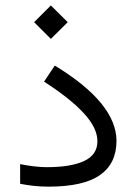

<svg xmlns="http://www.w3.org/2000/svg" viewBox="-20 -698 510 717"><path d="M107.4 -615.2 169.9 -677.7 232.9 -615.2 169.9 -552.7ZM55.2 -85Q113.3 -73.7 154.8 -73.7Q245.1 -73.7 294.4 -96.9Q343.8 -120.1 343.8 -170.4Q343.8 -220.2 292.5 -275.6Q241.2 -331.1 144.5 -393.1L184.6 -453.1Q300.8 -382.3 357.9 -312Q415 -241.7 415 -171.9Q415 -87.4 353.3 -44.2Q291.5 -1 161.1 -1Q132.8 -1 106 -3.9Q79.1 -6.8 55.2 -11.7Z"/></svg>

Font: Vazir Light
Style: Light
Weight: 300
Designer: Saber Rastikerdar
Foundry: Saber Rastikerdar
Version: Version 30.0.0